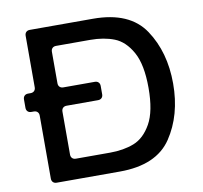

<svg xmlns="http://www.w3.org/2000/svg" viewBox="-81 -819 959 907"><g transform="rotate(-10 399.0 -365.5)"><path d="M742 -365Q742 -214 670 -106.5Q598 1 422 1H119Q108 1 101.5 -5.5Q95 -12 95 -23V-325Q95 -336 88.5 -342.5Q82 -349 71 -349H59Q48 -349 41.5 -355.5Q35 -362 35 -373V-413Q35 -424 41.5 -430.5Q48 -437 59 -437H71Q82 -437 88.5 -443.5Q95 -450 95 -461V-708Q95 -719 101.5 -725.5Q108 -732 119 -732H422Q598 -732 670 -624Q742 -516 742 -365ZM228 -95H392Q457 -95 507 -114.5Q557 -134 590.5 -193.5Q624 -253 624 -365Q624 -477 590.5 -537Q557 -597 507 -616.5Q457 -636 392 -636H228Q217 -636 210.5 -629.5Q204 -623 204 -612V-461Q204 -450 210.5 -443.5Q217 -437 228 -437H379Q390 -437 396.5 -430.5Q403 -424 403 -413V-373Q403 -362 396.5 -355.5Q390 -349 379 -349H228Q217 -349 210.5 -342.5Q204 -336 204 -325V-119Q204 -108 210.5 -101.5Q217 -95 228 -95Z"/></g></svg>

Font: Shippori Gochic B2 Bold
Style: Regular
Weight: 700
Designer: FONTDASU
Foundry: FONTDASU / Google Inc. / but / Adobe
Version: Version 1.130